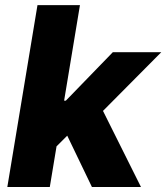

<svg xmlns="http://www.w3.org/2000/svg" viewBox="-20 -748 665 768"><path d="M186 -142.6 219.7 -345.2H243.2L431.2 -539.1H625L350.6 -262.7H306.6ZM9.3 0 129.9 -727.5H299.8L179.2 0ZM347.7 0 239.7 -224.6 371.6 -345.2 543.9 0Z"/></svg>

Font: Inter 18pt ExtraBold
Style: Italic
Weight: 800
Italic angle: -9.3988°
Designer: Rasmus Andersson
Foundry: rsms
Version: Version 4.001;git-66647c0bb